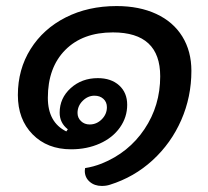

<svg xmlns="http://www.w3.org/2000/svg" viewBox="-20 -538 688 634"><path d="M316 76Q292 76 276 62Q260 48 260 26L261 17Q288 13 316 2Q405 -34 457 -111.5Q509 -189 509 -286Q509 -431 353 -431Q253 -431 195.5 -373Q138 -315 138 -215Q138 -134 199 -104L204 -111Q177 -132 177 -166Q177 -214 213.5 -247Q250 -280 303 -280Q347 -280 373.5 -256Q400 -232 400 -192Q400 -151 376 -117Q352 -83 309.5 -64Q267 -45 215 -45Q136 -45 87.5 -94.5Q39 -144 39 -224Q39 -309 81 -376Q123 -443 197 -480.5Q271 -518 365 -518Q440 -518 496 -492Q552 -466 582 -417.5Q612 -369 612 -304Q612 -218 578.5 -141.5Q545 -65 484 -9Q423 47 343 72Q331 76 316 76ZM333 -184Q333 -201 321.5 -211.5Q310 -222 292 -222Q270 -222 253 -205Q236 -188 236 -165Q236 -149 247.5 -138Q259 -127 276 -127Q299 -127 316 -144Q333 -161 333 -184Z"/></svg>

Font: K2D Medium
Style: Italic
Weight: 500
Italic angle: -10°
Designer: Katatrad Aksorn Co.,Ltd.
Foundry: Cadson Demak Co.,Ltd.
Version: Version 1.000; ttfautohint (v1.6)